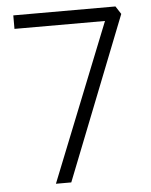

<svg xmlns="http://www.w3.org/2000/svg" viewBox="-53 -778 645 822"><g transform="rotate(-5 270.0 -367.0)"><path d="M424 -676H35V-734H474L496 -700L220 0H154Z"/></g></svg>

Font: Exo Light
Style: Regular
Weight: 300
Designer: Natanael Gama
Foundry: Natanael Gama
Version: Version 1.500; ttfautohint (v1.6)